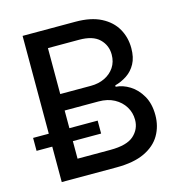

<svg xmlns="http://www.w3.org/2000/svg" viewBox="-107 -825 874 923"><g transform="rotate(-15 329.5 -364.0)"><path d="M87.4 0V-727.5H350.6Q427.2 -727.5 477.5 -701.7Q527.8 -675.8 552.5 -632.3Q577.1 -588.9 577.1 -535.6Q577.1 -489.3 560.3 -458.5Q543.5 -427.7 516.1 -409.4Q488.8 -391.1 456.1 -382.3V-375.5Q491.2 -373.5 525.6 -352.1Q560.1 -330.6 582.8 -291Q605.5 -251.5 605.5 -194.8Q605.5 -139.6 579.8 -95.5Q554.2 -51.3 500 -25.6Q445.8 0 360.8 0ZM189.9 -88.9H353.5Q435.5 -88.9 470.5 -120.4Q505.4 -151.9 505.4 -198.2Q505.4 -233.9 487.3 -263.4Q469.2 -293 436.5 -310.8Q403.8 -328.6 358.4 -328.6H189.9ZM189.9 -410.6H342.8Q380.9 -410.6 411.4 -425.3Q441.9 -439.9 460 -466.8Q478 -493.7 478 -530.3Q478 -576.2 445.8 -607.7Q413.6 -639.2 345.7 -639.2H189.9ZM9.3 -176.3V-240.7H330.6V-176.3Z"/></g></svg>

Font: Inter Cardless
Style: Regular
Weight: 400
Designer: Rasmus Andersson
Foundry: rsms
Version: Version 4.001;git-9221beed3